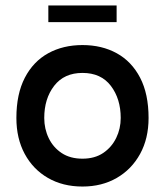

<svg xmlns="http://www.w3.org/2000/svg" viewBox="-20 -670 604 703"><path d="M282 13Q210 13 155.5 -18.5Q101 -50 70.5 -106.5Q40 -163 40 -238Q40 -326 71 -385.5Q102 -445 156.5 -475Q211 -505 282 -505Q353 -505 407.5 -475Q462 -445 493 -385.5Q524 -326 524 -238Q524 -163 493 -106.5Q462 -50 407.5 -18.5Q353 13 282 13ZM282 -89Q327 -89 358 -110Q389 -131 405.5 -165Q422 -199 422 -238Q422 -308 386 -355.5Q350 -403 282 -403Q215 -403 178.5 -356Q142 -309 142 -238Q142 -198 158.5 -164Q175 -130 206 -109.5Q237 -89 282 -89ZM407 -589H157V-650H407Z"/></svg>

Font: Kulim Park SemiBold
Style: Regular
Weight: 600
Designer: Noponies / Dale Sattler
Foundry: Noponies
Version: Version 1.000; ttfautohint (v1.8.3)